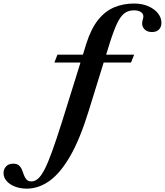

<svg xmlns="http://www.w3.org/2000/svg" viewBox="-238 -842 957 1115"><path d="M-83 253.5Q-119 253.5 -149.8 242Q-180.5 230.5 -199 210Q-217.5 189.5 -217.5 162.5Q-217.5 140.5 -202.8 124.5Q-188 108.5 -161.5 108.5Q-139 108.5 -127.5 119Q-116 129.5 -110 145Q-104 160.5 -98.5 175.8Q-93 191 -83.2 201.2Q-73.5 211.5 -54 211.5Q-35 211 -17 195.5Q1 180 20.8 142Q40.5 104 65 36.2Q89.5 -31.5 122.5 -136L229.5 -479H78L95.5 -524.5H243.5L263 -587.5Q290.5 -674.5 331.2 -725.8Q372 -777 424.8 -799.2Q477.5 -821.5 540.5 -821.5Q587 -821.5 622.8 -806Q658.5 -790.5 679 -765Q699.5 -739.5 699.5 -709Q699.5 -686.5 685.8 -671.2Q672 -656 644 -656Q617.5 -656 602.5 -670.8Q587.5 -685.5 587.5 -705.5Q587.5 -717.5 591 -727.8Q594.5 -738 594.5 -747.5Q594.5 -763 579.5 -772.5Q564.5 -782 539.5 -782Q507.5 -782 484.5 -764.8Q461.5 -747.5 441.2 -704.5Q421 -661.5 396.5 -583L378.5 -524.5H541L523 -479H364L276 -194.5Q226.5 -34.5 169.8 64.2Q113 163 49.8 208.2Q-13.5 253.5 -83 253.5Z"/></svg>

Font: Libre Caslon Text SemiBold Italic
Style: Regular
Weight: 600
Italic angle: -22.583°
Designer: Pablo Impallari, Rodrigo Fuenzalida, Katja Schimmel
Foundry: Pablo Impallari, Rodrigo Fuenzalida
Version: Version 2.000